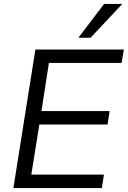

<svg xmlns="http://www.w3.org/2000/svg" viewBox="-20 -957 650 977"><path d="M48.1 0 160.1 -705H610.2L598.9 -636.9H228.9L190.9 -392H538L527.3 -323.4H180.3L139.3 -68.6H508.9L498.2 0ZM379 -765 509.5 -936.9H602.2L440.9 -765Z"/></svg>

Font: Mulish ExtraLight
Style: Italic
Weight: 200
Italic angle: -9°
Designer: Vernon Adams
Foundry: Vernon Adams
Version: Version 3.603